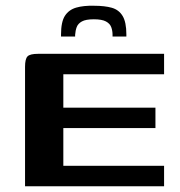

<svg xmlns="http://www.w3.org/2000/svg" viewBox="-20 -647 624 667"><path d="M67 0V-415Q67 -442 75.5 -451Q84 -460 112 -460H550V-389H200V-273H520V-202H200V-71H550V0ZM192 -520V-527Q192 -571 205.5 -592Q219 -613 244.5 -620.5Q270 -628 307 -627Q344 -627 368.5 -620Q393 -613 406 -591.5Q419 -570 419 -527V-520H371V-526Q371 -540 366.5 -552.5Q362 -565 348 -572.5Q334 -580 306 -580Q278 -580 264.5 -572.5Q251 -565 246.5 -553Q242 -541 241 -526V-520Z"/></svg>

Font: Genos SemiBold
Style: Regular
Weight: 600
Designer: Robert E. Leuschke
Foundry: Robert E. Leuschke
Version: Version 1.010